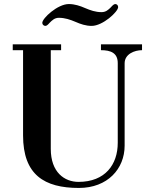

<svg xmlns="http://www.w3.org/2000/svg" viewBox="-20 -912 748 949"><path d="M189 -799C189 -790 197 -784 204 -784C211 -784 217 -790 225 -799C238 -812 250 -824 271 -824C301 -824 327 -815 353 -804C378 -793 404 -784 433 -784C488 -784 564 -854 564 -877C564 -886 557 -892 550 -892C543 -892 536 -885 528 -876C515 -863 503 -852 482 -852C452 -852 427 -861 401 -872C376 -883 349 -892 320 -892C265 -892 189 -822 189 -799ZM43 -664H94V-243C94 -48 199 17 370 17C512 17 596 -78 596 -192V-599C596 -645 645 -664 682 -664V-693H479V-664C528 -664 562 -650 562 -600V-206C562 -99 500 -13 368 -13C299 -13 231 -60 231 -176V-664H282V-693H43Z"/></svg>

Font: Monomakh Unicode
Style: Regular
Weight: 400
Version: Version 1.2